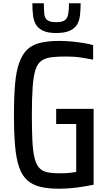

<svg xmlns="http://www.w3.org/2000/svg" viewBox="-20 -1047 661 1169"><path d="M340 102Q273 102 225.5 90.5Q178 79 146.5 51Q115 23 97 -27.5Q79 -78 72 -156.5Q65 -235 65 -348Q65 -461 72 -538.5Q79 -616 98 -667.5Q117 -719 147.5 -747Q178 -775 226 -786.5Q274 -798 342 -798Q376 -798 413.5 -794.5Q451 -791 486 -785.5Q521 -780 547 -772V-684Q514 -690 484 -695Q454 -700 428.5 -701.5Q403 -703 383 -703Q331 -703 294 -698.5Q257 -694 233 -677.5Q209 -661 196.5 -623.5Q184 -586 179 -519Q174 -452 174 -348Q174 -256 177 -193Q180 -130 189.5 -89Q199 -48 217 -27Q235 -6 265 1Q295 8 339 8Q358 8 376 7.5Q394 7 411.5 4.5Q429 2 444 0V-292H322V-384H550V78Q519 84 481.5 90Q444 96 408 99Q372 102 340 102ZM322 -846Q271 -846 242 -860Q213 -874 199 -897Q185 -920 181 -954Q177 -988 177 -1027H247Q247 -985 250 -960Q253 -935 269.5 -923.5Q286 -912 322 -912Q359 -912 375 -924Q391 -936 395.5 -962Q400 -988 400 -1027H471Q471 -988 467 -954Q463 -920 449 -897Q435 -874 405 -860Q375 -846 322 -846Z"/></svg>

Font: Farlight84_Sys_V01
Style: Regular
Weight: 400
Designer: Ryoko NISHIZUKA  (kana, bopomofo & ideographs); Paul D. Hunt (Latin, Greek & Cyrillic); Sandoll Communications , Soo-you
Foundry: Adobe
Version: Version 2.004;October 29, 2024;FontCreator 14.0.0.2814 64-bi